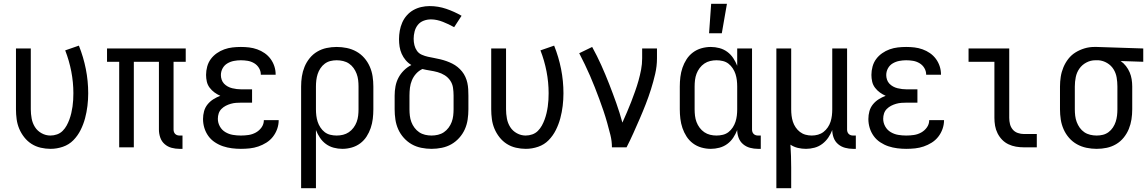

<svg xmlns="http://www.w3.org/2000/svg" viewBox="-20 -775 6040 1010"><path d="M246 8Q220 8 194 2Q168 -4 146 -18Q124 -32 107.5 -53Q91 -74 81 -98Q71 -122 67.5 -148Q64 -174 64 -200V-520H142V-200Q142 -176 146.5 -151.5Q151 -127 164 -106.5Q177 -86 199 -74Q221 -62 245 -62Q263 -62 280 -68Q297 -74 309.5 -86.5Q322 -99 330.5 -114.5Q339 -130 345 -146.5Q351 -163 355 -180Q359 -197 361.5 -214.5Q364 -232 365 -249.5Q366 -267 366 -285Q366 -342 355 -399Q344 -456 323 -510L395 -535Q419 -475 431.5 -412Q444 -349 444 -284Q444 -251 440 -218Q436 -185 427.5 -153Q419 -121 404 -91Q389 -61 366 -37.5Q343 -14 311 -3Q279 8 246 8Z M924 8Q903 8 882.5 2.5Q862 -3 846 -17Q830 -31 823 -51.5Q816 -72 816 -93V-450H684V0H607V-450H543V-520H957V-450H893V-93Q893 -87 895 -81Q897 -75 901.5 -70.5Q906 -66 912 -64Q918 -62 924 -62H940V8Z M1247 8Q1224 8 1200 5Q1176 2 1153.5 -5.5Q1131 -13 1110.5 -26.5Q1090 -40 1076 -59.5Q1062 -79 1055 -102Q1048 -125 1048 -149Q1048 -170 1053.5 -190Q1059 -210 1072 -226Q1085 -242 1102.5 -253Q1120 -264 1139 -271Q1123 -278 1108.5 -288.5Q1094 -299 1083 -313.5Q1072 -328 1068 -345.5Q1064 -363 1064 -381Q1064 -403 1070 -425Q1076 -447 1089 -464.5Q1102 -482 1120.5 -495Q1139 -508 1160 -515.5Q1181 -523 1203 -525.5Q1225 -528 1247 -528Q1269 -528 1290.5 -525.5Q1312 -523 1333 -515.5Q1354 -508 1372 -495.5Q1390 -483 1403 -465.5Q1416 -448 1423 -427Q1430 -406 1430 -384V-382H1352V-383Q1352 -401 1342.5 -417Q1333 -433 1317 -442.5Q1301 -452 1283 -455Q1265 -458 1247 -458Q1229 -458 1210.5 -454.5Q1192 -451 1176 -441.5Q1160 -432 1151 -415.5Q1142 -399 1142 -380Q1142 -368 1146 -356Q1150 -344 1158.5 -335Q1167 -326 1178 -320Q1189 -314 1201 -311Q1213 -308 1225.5 -306.5Q1238 -305 1250 -305H1306V-235H1250Q1236 -235 1222 -234Q1208 -233 1194 -229Q1180 -225 1167.5 -218.5Q1155 -212 1145 -202Q1135 -192 1130.5 -178.5Q1126 -165 1126 -150Q1126 -129 1136.5 -110Q1147 -91 1165.5 -80Q1184 -69 1205 -65.5Q1226 -62 1247 -62Q1268 -62 1288 -65Q1308 -68 1326 -78Q1344 -88 1356 -105Q1368 -122 1368 -143H1446V-142Q1446 -119 1438 -96.5Q1430 -74 1415.5 -55.5Q1401 -37 1381 -24.5Q1361 -12 1339 -4.5Q1317 3 1294 5.5Q1271 8 1247 8Z M1564 215V-320Q1564 -347 1568 -373Q1572 -399 1582 -423.5Q1592 -448 1609 -469Q1626 -490 1649 -503.5Q1672 -517 1698 -522.5Q1724 -528 1751 -528Q1778 -528 1804.5 -522.5Q1831 -517 1854.5 -504Q1878 -491 1896 -470.5Q1914 -450 1925 -425Q1936 -400 1940 -373.5Q1944 -347 1944 -320V-200Q1944 -175 1941 -150Q1938 -125 1930 -101.5Q1922 -78 1908.5 -57Q1895 -36 1875 -21Q1855 -6 1830.5 1Q1806 8 1781 8Q1758 8 1735.5 2Q1713 -4 1694.5 -17.5Q1676 -31 1663 -50.5Q1650 -70 1642 -91V215ZM1751 -62Q1768 -62 1784.5 -66Q1801 -70 1815 -79.5Q1829 -89 1839.5 -103Q1850 -117 1856 -133Q1862 -149 1864 -166Q1866 -183 1866 -200V-320Q1866 -337 1864 -354Q1862 -371 1856 -387Q1850 -403 1840 -417Q1830 -431 1816 -440.5Q1802 -450 1785 -454Q1768 -458 1751 -458Q1734 -458 1718 -454Q1702 -450 1688.5 -440Q1675 -430 1665.5 -415.5Q1656 -401 1651 -385.5Q1646 -370 1644 -353.5Q1642 -337 1642 -320V-200Q1642 -183 1644 -166.5Q1646 -150 1651 -134.5Q1656 -119 1665.5 -104.5Q1675 -90 1688 -80Q1701 -70 1717.5 -66Q1734 -62 1751 -62Z M2250 8Q2223 8 2196 2.5Q2169 -3 2146 -16Q2123 -29 2104.5 -49.5Q2086 -70 2075 -94.5Q2064 -119 2060 -146Q2056 -173 2056 -200V-272Q2056 -297 2060.5 -321Q2065 -345 2076 -366Q2087 -387 2104.5 -404.5Q2122 -422 2144 -433Q2127 -443 2114 -458.5Q2101 -474 2093 -492Q2085 -510 2082 -529.5Q2079 -549 2079 -569Q2079 -591 2083 -613.5Q2087 -636 2096 -656.5Q2105 -677 2120 -694Q2135 -711 2154.5 -722Q2174 -733 2196 -738Q2218 -743 2240 -743Q2285 -743 2327.5 -728.5Q2370 -714 2408 -692L2369 -632Q2355 -640 2340 -647Q2325 -654 2310 -660Q2295 -666 2279 -669.5Q2263 -673 2247 -673Q2227 -673 2208.5 -666Q2190 -659 2178 -644Q2166 -629 2161 -609.5Q2156 -590 2156 -571Q2156 -554 2160 -537.5Q2164 -521 2173.5 -507.5Q2183 -494 2199 -487Q2215 -480 2231 -476.5Q2247 -473 2263.5 -470Q2280 -467 2296.5 -463Q2313 -459 2328.5 -453.5Q2344 -448 2359 -440.5Q2374 -433 2387 -422.5Q2400 -412 2410.5 -399Q2421 -386 2428 -370.5Q2435 -355 2438.5 -339Q2442 -323 2443 -306Q2444 -289 2444 -272V-200Q2444 -173 2440 -146Q2436 -119 2425 -94.5Q2414 -70 2395.5 -49.5Q2377 -29 2354 -16Q2331 -3 2304 2.5Q2277 8 2250 8ZM2250 -62Q2267 -62 2284 -66Q2301 -70 2315 -79.5Q2329 -89 2339.5 -103Q2350 -117 2356 -133Q2362 -149 2364 -166Q2366 -183 2366 -200V-272Q2366 -293 2363 -313.5Q2360 -334 2348.5 -351Q2337 -368 2319.5 -379Q2302 -390 2282 -395.5Q2262 -401 2242 -404Q2222 -407 2202 -412Q2183 -403 2169 -387.5Q2155 -372 2147 -353Q2139 -334 2136.5 -313.5Q2134 -293 2134 -272V-200Q2134 -183 2136 -166Q2138 -149 2144 -133Q2150 -117 2160.5 -103Q2171 -89 2185 -79.5Q2199 -70 2216 -66Q2233 -62 2250 -62Z M2746 8Q2720 8 2694 2Q2668 -4 2646 -18Q2624 -32 2607.5 -53Q2591 -74 2581 -98Q2571 -122 2567.5 -148Q2564 -174 2564 -200V-520H2642V-200Q2642 -176 2646.5 -151.5Q2651 -127 2664 -106.5Q2677 -86 2699 -74Q2721 -62 2745 -62Q2763 -62 2780 -68Q2797 -74 2809.5 -86.5Q2822 -99 2830.5 -114.5Q2839 -130 2845 -146.5Q2851 -163 2855 -180Q2859 -197 2861.5 -214.5Q2864 -232 2865 -249.5Q2866 -267 2866 -285Q2866 -342 2855 -399Q2844 -456 2823 -510L2895 -535Q2919 -475 2931.5 -412Q2944 -349 2944 -284Q2944 -251 2940 -218Q2936 -185 2927.5 -153Q2919 -121 2904 -91Q2889 -61 2866 -37.5Q2843 -14 2811 -3Q2779 8 2746 8Z M3199 0Q3199 -33 3191 -65Q3183 -97 3174 -129Q3165 -161 3154.5 -192Q3144 -223 3132.5 -254Q3121 -285 3109 -315.5Q3097 -346 3084 -376Q3071 -406 3056.5 -436Q3042 -466 3027 -495L3095 -528Q3121 -481 3143 -432Q3165 -383 3184.5 -333Q3204 -283 3222 -232.5Q3240 -182 3254 -130Q3266 -157 3278 -184.5Q3290 -212 3300.5 -239.5Q3311 -267 3321 -295Q3331 -323 3339 -351.5Q3347 -380 3352.5 -409Q3358 -438 3358 -468V-520H3436V-468Q3436 -427 3426.5 -386Q3417 -345 3404.5 -305.5Q3392 -266 3377 -227.5Q3362 -189 3345.5 -151Q3329 -113 3312 -75Q3295 -37 3276 0Z M3710 -600 3721 -755H3804L3777 -600ZM3719 8Q3694 8 3669.5 1Q3645 -6 3625 -21Q3605 -36 3591.5 -57Q3578 -78 3570 -101.5Q3562 -125 3559 -150Q3556 -175 3556 -200V-320Q3556 -345 3559 -370Q3562 -395 3570 -418.5Q3578 -442 3591.5 -463Q3605 -484 3625 -499Q3645 -514 3669.5 -521Q3694 -528 3719 -528Q3742 -528 3764.5 -522Q3787 -516 3805.5 -502.5Q3824 -489 3837 -469.5Q3850 -450 3858 -429V-520H3936V-93Q3936 -87 3938 -81Q3940 -75 3944.5 -70.5Q3949 -66 3955 -64Q3961 -62 3967 -62H3982V8H3967Q3946 8 3925.5 2.5Q3905 -3 3889 -16.5Q3873 -30 3865.5 -50Q3858 -70 3858 -91Q3850 -70 3837 -50.5Q3824 -31 3805.5 -17.5Q3787 -4 3764.5 2Q3742 8 3719 8ZM3749 -62Q3766 -62 3782.5 -66Q3799 -70 3812 -80Q3825 -90 3834.5 -104.5Q3844 -119 3849 -134.5Q3854 -150 3856 -166.5Q3858 -183 3858 -200V-320Q3858 -337 3856 -353.5Q3854 -370 3849 -385.5Q3844 -401 3834.5 -415.5Q3825 -430 3812 -440Q3799 -450 3782.5 -454Q3766 -458 3749 -458Q3732 -458 3715.5 -454Q3699 -450 3685 -440.5Q3671 -431 3660.5 -417Q3650 -403 3644 -387Q3638 -371 3636 -354Q3634 -337 3634 -320V-200Q3634 -183 3636 -166Q3638 -149 3644 -133Q3650 -117 3660.5 -103Q3671 -89 3685 -79.5Q3699 -70 3715.5 -66Q3732 -62 3749 -62Z M4064 215V-520H4142V-200Q4142 -183 4144 -166.5Q4146 -150 4151 -134.5Q4156 -119 4165.5 -105Q4175 -91 4188 -81Q4201 -71 4217 -66.5Q4233 -62 4250 -62Q4267 -62 4283 -66.5Q4299 -71 4312 -81Q4325 -91 4334.5 -105Q4344 -119 4349 -134.5Q4354 -150 4356 -166.5Q4358 -183 4358 -200V-520H4436V-93Q4436 -87 4438 -81Q4440 -75 4444.5 -70.5Q4449 -66 4455 -64Q4461 -62 4467 -62H4482V8H4467Q4446 8 4425.5 2.5Q4405 -3 4389 -16.5Q4373 -30 4365.5 -50Q4358 -70 4358 -91Q4350 -70 4337 -51Q4324 -32 4305.5 -18Q4287 -4 4264.5 2Q4242 8 4220 8Q4198 8 4177 3Q4156 -2 4138 -14Q4140 16 4141 46.5Q4142 77 4142 107V215Z M4747 8Q4724 8 4700 5Q4676 2 4653.5 -5.5Q4631 -13 4610.5 -26.5Q4590 -40 4576 -59.5Q4562 -79 4555 -102Q4548 -125 4548 -149Q4548 -170 4553.5 -190Q4559 -210 4572 -226Q4585 -242 4602.5 -253Q4620 -264 4639 -271Q4623 -278 4608.5 -288.5Q4594 -299 4583 -313.5Q4572 -328 4568 -345.5Q4564 -363 4564 -381Q4564 -403 4570 -425Q4576 -447 4589 -464.5Q4602 -482 4620.5 -495Q4639 -508 4660 -515.5Q4681 -523 4703 -525.5Q4725 -528 4747 -528Q4769 -528 4790.5 -525.5Q4812 -523 4833 -515.5Q4854 -508 4872 -495.5Q4890 -483 4903 -465.5Q4916 -448 4923 -427Q4930 -406 4930 -384V-382H4852V-383Q4852 -401 4842.5 -417Q4833 -433 4817 -442.5Q4801 -452 4783 -455Q4765 -458 4747 -458Q4729 -458 4710.5 -454.5Q4692 -451 4676 -441.5Q4660 -432 4651 -415.5Q4642 -399 4642 -380Q4642 -368 4646 -356Q4650 -344 4658.5 -335Q4667 -326 4678 -320Q4689 -314 4701 -311Q4713 -308 4725.5 -306.5Q4738 -305 4750 -305H4806V-235H4750Q4736 -235 4722 -234Q4708 -233 4694 -229Q4680 -225 4667.5 -218.5Q4655 -212 4645 -202Q4635 -192 4630.5 -178.5Q4626 -165 4626 -150Q4626 -129 4636.5 -110Q4647 -91 4665.5 -80Q4684 -69 4705 -65.5Q4726 -62 4747 -62Q4768 -62 4788 -65Q4808 -68 4826 -78Q4844 -88 4856 -105Q4868 -122 4868 -143H4946V-142Q4946 -119 4938 -96.5Q4930 -74 4915.5 -55.5Q4901 -37 4881 -24.5Q4861 -12 4839 -4.5Q4817 3 4794 5.5Q4771 8 4747 8Z M5366 0Q5345 0 5324.5 -3.5Q5304 -7 5285 -16Q5266 -25 5251.5 -40Q5237 -55 5227.5 -74Q5218 -93 5214.5 -113.5Q5211 -134 5211 -155V-450H5075V-520H5289V-155Q5289 -138 5293 -122Q5297 -106 5307.5 -93.5Q5318 -81 5334 -75.5Q5350 -70 5366 -70H5434V0Z M5749 8Q5722 8 5695.5 2.5Q5669 -3 5645.5 -16Q5622 -29 5604 -49.5Q5586 -70 5575 -95Q5564 -120 5560 -146.5Q5556 -173 5556 -200V-320Q5556 -346 5560 -371.5Q5564 -397 5574 -421Q5584 -445 5600 -465.5Q5616 -486 5638 -499.5Q5660 -513 5685 -520.5Q5710 -528 5736 -528H5750L5994 -520V-450L5875 -454Q5891 -443 5903 -427.5Q5915 -412 5922.5 -394.5Q5930 -377 5933 -358Q5936 -339 5936 -320V-200Q5936 -173 5932 -147Q5928 -121 5918 -96.5Q5908 -72 5891 -51Q5874 -30 5851 -16.5Q5828 -3 5802 2.5Q5776 8 5749 8ZM5749 -62Q5766 -62 5782 -66Q5798 -70 5811.5 -80Q5825 -90 5834.5 -104.5Q5844 -119 5849 -134.5Q5854 -150 5856 -166.5Q5858 -183 5858 -200V-320Q5858 -344 5854 -367.5Q5850 -391 5837.5 -411Q5825 -431 5804 -443.5Q5783 -456 5759 -458H5742Q5717 -458 5694.5 -446Q5672 -434 5658 -414Q5644 -394 5639 -369.5Q5634 -345 5634 -320V-200Q5634 -183 5636 -166Q5638 -149 5644 -133Q5650 -117 5660 -103Q5670 -89 5684 -79.5Q5698 -70 5715 -66Q5732 -62 5749 -62Z"/></svg>

Font: Iosevka SS18
Style: Regular
Weight: 400
Monospace: yes
Designer: Belleve Invis
Foundry: Belleve Invis
Version: Version 25.1.1; ttfautohint (v1.8.4)